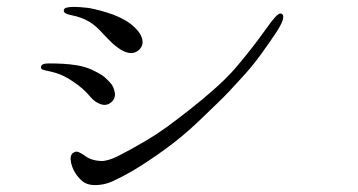

<svg xmlns="http://www.w3.org/2000/svg" viewBox="-20 -602 1040 557"><path d="M797 -562Q790 -566 777 -551Q764 -536 754 -521Q746 -510 730.5 -489Q715 -468 696.5 -445Q678 -422 660 -401Q634 -372 600 -342Q566 -312 529 -283Q491 -253 461 -231.5Q431 -210 402 -193Q352 -164 322 -149Q292 -134 272 -135Q256 -136 245 -140Q234 -144 225 -151Q215 -158 207.5 -161Q200 -164 193 -159Q184 -154 185 -139Q186 -124 194 -108Q202 -92 216.5 -78.5Q231 -65 256 -65Q282 -65 306.5 -76Q331 -87 364 -106Q408 -132 459 -169Q510 -206 556 -250Q587 -280 607 -299Q627 -318 643 -335Q659 -352 679 -374Q710 -407 737.5 -445Q765 -483 780 -506Q812 -554 797 -562ZM310 -559Q290 -566 274 -570.5Q258 -575 237 -579Q220 -581 210 -581.5Q200 -582 192 -582Q183 -582 174 -580Q165 -578 165 -571Q165 -562 187 -558Q217 -552 238 -539.5Q259 -527 278 -505Q291 -491 303.5 -479Q316 -467 332 -457Q365 -438 385 -459Q396 -471 393 -486.5Q390 -502 377 -516Q362 -532 346 -541.5Q330 -551 310 -559ZM124 -395Q147 -390 163.5 -382Q180 -374 191 -366Q222 -346 244 -319Q255 -306 271.5 -300Q288 -294 301 -304Q316 -315 313 -333.5Q310 -352 298 -364Q286 -377 275.5 -384Q265 -391 246 -400Q225 -409 203.5 -412.5Q182 -416 162 -417Q142 -418 121 -418Q100 -418 99 -408Q98 -402 104 -400Q110 -398 124 -395Z"/></svg>

Font: Hannari
Style: Regular
Weight: 400
Version: Version 1.12